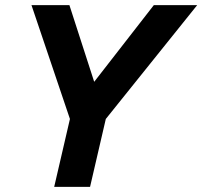

<svg xmlns="http://www.w3.org/2000/svg" viewBox="-20 -724 784 744"><path d="M190 0 251 -263 102 -704H249L345 -407L576 -704H744L390 -263L329 0Z"/></svg>

Font: Prodigy Sans SemiBold
Style: Italic
Weight: 600
Italic angle: -13°
Designer: Wei Huang
Foundry: Wei Huang
Version: Version 1.003; ttfautohint (v1.8.3)